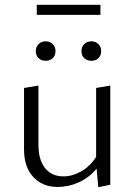

<svg xmlns="http://www.w3.org/2000/svg" viewBox="-20 -774 560 799"><path d="M439 -418V-5L389 5L382 -72Q350 -34 307.5 -15Q265 4 220 4Q157 4 118.5 -37.5Q80 -79 80 -152V-408L140 -418V-171Q140 -109 167.5 -74.5Q195 -40 244 -40Q281 -40 317.5 -60.5Q354 -81 380 -121V-408ZM129 -561Q129 -579 140.5 -590.5Q152 -602 170 -602Q188 -602 199.5 -590.5Q211 -579 211 -561Q211 -543 199.5 -532Q188 -521 170 -521Q152 -521 140.5 -532Q129 -543 129 -561ZM319 -561Q319 -579 330.5 -590.5Q342 -602 361 -602Q378 -602 389.5 -590.5Q401 -579 401 -561Q401 -543 389.5 -532Q378 -521 361 -521Q342 -521 330.5 -532Q319 -543 319 -561ZM133 -754H398V-712H133Z"/></svg>

Font: Ysabeau Semilight
Style: Regular
Weight: 300
Designer: Christian Thalmann (Catharsis Fonts)
Version: Version 0.003